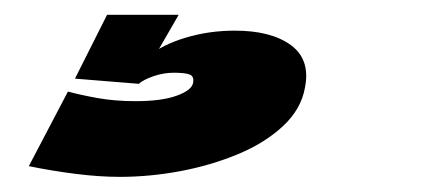

<svg xmlns="http://www.w3.org/2000/svg" viewBox="-20 -20 570 260"><path d="M142.5 219.5Q182.5 219.5 224 211.8Q265.5 204 302.2 188.8Q339 173.5 363.5 150.5Q388 127.5 393 98.5Q400.5 60.5 373.8 41Q347 21.5 298 21.5Q263 21.5 231.5 31Q200 40.5 182 55.5L168 93.5Q174 88 187.8 83.2Q201.5 78.5 215 78.5Q231 78.5 237 81Q243 83.5 241.5 92Q240 102 219.5 109.5Q199 117 163.5 117Q136 117 112.2 112.8Q88.5 108.5 72 104L19 205Q51 211.5 82.8 215.5Q114.5 219.5 142.5 219.5ZM168 93.5 222 0H125L81.5 86.5Z"/></svg>

Font: Anybody Expanded Black
Style: Italic
Weight: 900
Width: 7
Italic angle: -10°
Version: Version 1.113;gftools[0.9.25]